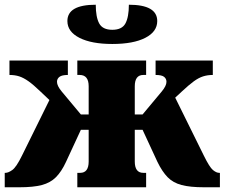

<svg xmlns="http://www.w3.org/2000/svg" viewBox="-20 -792 950 812"><path d="M0 0V-61H3Q15 -61 32 -73Q49 -85 73 -134L189 -369L151 -405Q122 -433 101 -448Q80 -463 61.5 -469Q43 -475 20 -475V-536H267V-475Q242 -475 231.5 -467Q221 -459 221 -446Q221 -429 241 -405L322 -308H355V-427Q355 -475 317 -475H307V-536H598V-475H586Q550 -475 550 -427V-308H583L664 -405Q684 -429 684 -446Q684 -459 674 -467Q664 -475 638 -475V-536H880V-475Q858 -475 839 -469Q820 -463 799.5 -448Q779 -433 749 -405L721 -379L842 -134Q866 -85 880.5 -73Q895 -61 907 -61H910V0H843Q784 0 748 -9.5Q712 -19 689 -42.5Q666 -66 646 -107L583 -243H550V-109Q550 -61 586 -61H598V0H307V-61H319Q355 -61 355 -109V-243H322L259 -107Q240 -66 216.5 -42.5Q193 -19 157 -9.5Q121 0 62 0ZM455 -606Q367 -606 316 -632Q265 -658 265 -703Q265 -772 385 -772Q385 -720 399.5 -693Q414 -666 455 -666Q496 -666 510.5 -693Q525 -720 525 -772Q645 -772 645 -703Q645 -658 594.5 -632Q544 -606 455 -606Z"/></svg>

Font: Noto Serif Black
Style: Regular
Weight: 900
Designer: Monotype Design Team
Foundry: Monotype Imaging Inc.
Version: Version 2.014; ttfautohint (v1.8.4.7-5d5b)